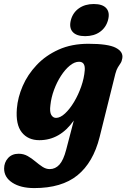

<svg xmlns="http://www.w3.org/2000/svg" viewBox="-66 -687 629 956"><path d="M430 -4.5Q398 122.5 319.5 186Q241 249.5 104.5 249.5Q37 249.5 -4.2 222.8Q-45.5 196 -45.5 152.5Q-45.5 122 -26 100.2Q-6.5 78.5 27 78.5Q51.5 78.5 71.8 90Q92 101.5 110 116.8Q128 132 145.5 143.5Q163 155 181.5 155Q209.5 155 229.8 132.8Q250 110.5 263.5 58.5L301.5 -87Q232.5 11 130 11Q73.5 11 42.5 -28Q11.5 -67 18 -146.5Q22.5 -202 47 -258.8Q71.5 -315.5 116.5 -363.2Q161.5 -411 226 -440Q290.5 -469 374 -469Q472 -469 510.2 -449.2Q548.5 -429.5 543 -397Q540.5 -381.5 534.2 -372.2Q528 -363 521 -351.8Q514 -340.5 508.5 -320ZM185 -163.5Q180.5 -130 189.2 -115Q198 -100 213 -100Q234 -100 257.8 -122Q281.5 -144 302.8 -179.5Q324 -215 338.5 -256.5Q353 -298 356 -337.5Q359 -379.5 327.5 -379.5Q305 -379.5 281.5 -360.2Q258 -341 237.5 -309.2Q217 -277.5 203 -239.5Q189 -201.5 185 -163.5ZM358 -507Q314.5 -507 295.8 -528.2Q277 -549.5 287 -587.5Q297 -624.5 327.2 -645.8Q357.5 -667 401 -667Q445 -667 463.5 -645.8Q482 -624.5 472 -587.5Q462 -550 432 -528.5Q402 -507 358 -507Z"/></svg>

Font: Fraunces 72pt SuperSoft
Style: Bold Italic
Weight: 700
Italic angle: -16°
Version: Version 1.000;[0bf87f6ff]